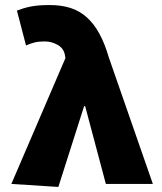

<svg xmlns="http://www.w3.org/2000/svg" viewBox="-20 -728 640 760"><path d="M211 12 25 0 239 -498 237 -510Q232 -537 208 -550.5Q184 -564 157 -564Q133 -564 117 -560Q101 -556 83 -548L47 -686Q60 -691 73 -695Q86 -699 101 -702Q116 -705 134 -706.5Q152 -708 177 -708Q223 -708 259 -696.5Q295 -685 323.5 -659.5Q352 -634 373.5 -594.5Q395 -555 411 -500L585 0H399L317 -308H313Z"/></svg>

Font: Source Code Pro Black
Style: Regular
Weight: 900
Monospace: yes
Designer: Paul D. Hunt, Teo Tuominen
Foundry: Adobe Systems Incorporated
Version: Version 2.030;PS 1.000;hotconv 16.6.51;makeotf.lib2.5.65220